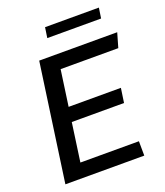

<svg xmlns="http://www.w3.org/2000/svg" viewBox="-152 -949 903 1052"><g transform="rotate(-20 299.0 -423.5)"><path d="M46.2 0 143.2 -686H598L573.8 -602H237.5L208 -392.8H512.8L500.5 -308.8H195.8L164.2 -84H505.5L506.2 0ZM227 -786.8 236 -847.2H549.8L540.8 -786.8Z"/></g></svg>

Font: Chivo Medium
Style: Italic
Weight: 500
Italic angle: -8.05°
Designer: Hector Gatti
Foundry: Omnibus-Type
Version: Version 2.002